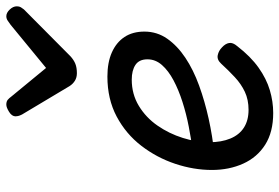

<svg xmlns="http://www.w3.org/2000/svg" viewBox="-162 -726 906 623"><g transform="rotate(-90 291.5 -414.0)"><path d="M237 19Q175 19 134 -7Q93 -33 72.5 -78.5Q52 -124 52 -180Q52 -239 72 -299Q92 -359 130.5 -409Q169 -459 225.5 -489Q282 -519 355 -519Q401 -519 433.5 -504.5Q466 -490 483.5 -463.5Q501 -437 501 -399Q501 -358 478 -325Q455 -292 416 -266Q377 -240 326 -221.5Q275 -203 218.5 -190.5Q162 -178 104 -172L113 -242Q151 -247 192.5 -255Q234 -263 273 -275.5Q312 -288 343 -304.5Q374 -321 392.5 -342Q411 -363 411 -389Q411 -416 393 -428Q375 -440 345 -440Q298 -440 260 -417Q222 -394 196 -356.5Q170 -319 156 -274.5Q142 -230 142 -188Q142 -149 154 -120Q166 -91 189.5 -76Q213 -61 247 -61Q280 -61 305.5 -73Q331 -85 353 -105.5Q375 -126 397 -150Q410 -164 424.5 -161Q439 -158 450 -147Q462 -136 464 -124Q466 -112 454 -98Q420 -54 384 -28.5Q348 -3 311 8Q274 19 237 19ZM551 -847Q562 -847 572.5 -836Q583 -825 583 -813Q583 -805 580 -800Q577 -795 573 -790L421 -639Q409 -628 396.5 -623Q384 -618 366 -618Q352 -618 341.5 -624.5Q331 -631 324 -642L232 -796Q228 -804 227 -809Q226 -814 226 -817Q226 -829 240.5 -838Q255 -847 264 -847Q274 -847 279.5 -842.5Q285 -838 290 -831L383 -718L523 -833Q530 -838 536.5 -842.5Q543 -847 551 -847Z"/></g></svg>

Font: Playwrite DE SAS
Style: Regular
Weight: 400
Designer: Veronika Burian, José Scaglione
Foundry: TypeTogether
Version: Version 1.002